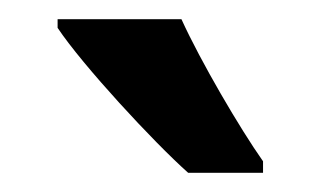

<svg xmlns="http://www.w3.org/2000/svg" viewBox="-20 -786 334 200"><path d="M169 -766H40V-757C66 -718 140 -638 176 -606H254V-618C230 -652 189 -722 169 -766Z"/></svg>

Font: Noto Sans Arabic UI XCn SmBd
Style: Regular
Weight: 600
Width: 2
Designer: Monotype Design Team, Nadine Chahine and Nizar Qandah
Foundry: Monotype Imaging Inc.
Version: Version 2.010